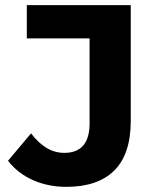

<svg xmlns="http://www.w3.org/2000/svg" viewBox="-20 -720 608 752"><path d="M239.9 11.8Q168.7 11.8 109.4 -14.4Q50 -40.6 11.4 -90.4L101.6 -197.6Q130.2 -160 162.4 -140.6Q194.5 -121.3 231.9 -121.3Q330.9 -121.3 330.9 -237.3V-569.7H85V-700H492.1V-246.5Q492.1 -116.3 427.7 -52.3Q363.4 11.8 239.9 11.8Z"/></svg>

Font: Montserrat Thin
Style: Regular
Weight: 100
Designer: Julieta Ulanovsky
Foundry: Julieta Ulanovsky
Version: Version 9.000